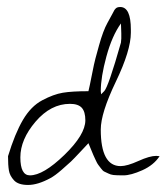

<svg xmlns="http://www.w3.org/2000/svg" viewBox="-20 -522 476 548"><path d="M2.9 -76.2Q22.5 -140.6 45.4 -179.7Q68.4 -218.8 100.6 -235.8Q132.8 -252.9 159.2 -257.3Q185.5 -261.7 232.4 -261.7Q235.4 -273.4 242.2 -308.1Q249 -342.8 252.4 -355Q255.9 -367.2 262.7 -392.6Q274.4 -434.6 286.6 -456.5Q298.8 -478.5 301.8 -484.4Q304.7 -490.2 306.2 -492.7Q307.6 -495.1 310.5 -498Q314.5 -502 323.2 -502Q353.5 -502 353.5 -437.5V-428.7Q353.5 -377.9 310.5 -288.6Q267.6 -199.2 267.6 -152.3Q267.6 -47.9 324.2 -47.9Q342.8 -47.9 375 -62.5Q407.2 -77.1 425.8 -77.1L435.5 -76.2Q418.9 -50.8 386.2 -36.1Q353.5 -21.5 332.5 -21.5Q311.5 -21.5 303.7 -22.5Q295.9 -23.4 289.1 -26.9Q282.2 -30.3 277.8 -32.2Q273.4 -34.2 268.1 -41.5Q262.7 -48.8 260.3 -51.8Q257.8 -54.7 252.9 -65.4Q248 -76.2 246.6 -79.1Q245.1 -82 239.7 -95.7Q234.4 -109.4 232.4 -113.3Q229.5 -110.4 210 -89.4Q190.4 -68.4 182.6 -61Q174.8 -53.7 155.8 -37.1Q136.7 -20.5 124 -13.7Q87.9 5.9 60.1 5.9Q32.2 5.9 20 -7.3Q7.8 -20.5 5.4 -35.6Q2.9 -50.8 2.9 -76.2ZM65.4 -21.5Q103.5 -21.5 163.6 -79.6Q223.6 -137.7 223.6 -178.7Q223.6 -203.1 213.4 -214.4Q203.1 -225.6 179.7 -225.6Q125 -225.6 81.5 -174.8Q38.1 -124 38.1 -72.8Q38.1 -21.5 65.4 -21.5ZM325.2 -455.1Q299.8 -419.9 283.7 -360.8Q267.6 -301.8 267.6 -261.7Q267.6 -259.8 268.6 -252.9L277.3 -261.7Q289.1 -273.4 325.2 -400.4L326.2 -412.1Q326.2 -423.8 326.2 -426.8Q326.2 -429.7 325.7 -441.4Q325.2 -453.1 325.2 -455.1Z"/></svg>

Font: Dawning of a New Day
Style: Regular
Weight: 400
Designer: Kimberly Geswein
Foundry: Kimberly Geswein
Version: Version 1.002 2010